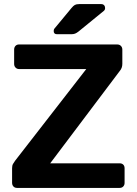

<svg xmlns="http://www.w3.org/2000/svg" viewBox="-20 -917 667 937"><path d="M63 0Q52 0 45.5 -7Q39 -14 39 -25V-96Q39 -109 43.5 -117Q48 -125 54 -133L401 -580H73Q63 -580 56 -587Q49 -594 49 -605V-675Q49 -686 55.5 -693Q62 -700 73 -700H552Q563 -700 570 -693Q577 -686 577 -675V-605Q577 -585 564 -570L225 -120H564Q575 -120 581.5 -113.5Q588 -107 588 -96V-24Q588 -14 581.5 -7Q575 0 564 0ZM258 -750Q242 -750 242 -766Q242 -774 247 -779L329 -878Q338 -889 345.5 -893Q353 -897 366 -897H474Q483 -897 488 -891.5Q493 -886 493 -877Q493 -870 488 -865L363 -763Q354 -756 346.5 -753Q339 -750 328 -750Z"/></svg>

Font: Rubik AZ
Style: Regular
Weight: 500
Designer: Hubert and Fischer
Foundry: Hubert & Fischer
Version: Version 2.000